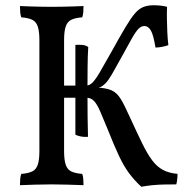

<svg xmlns="http://www.w3.org/2000/svg" viewBox="-20 -702 718 731"><path d="M56 3Q56 -10 57 -21Q58 -32 61 -40Q88 -42 103 -49.5Q118 -57 124 -75.5Q130 -94 130 -127V-549Q130 -582 124 -600.5Q118 -619 103 -626.5Q88 -634 61 -636Q58 -644 57 -655Q56 -666 56 -679Q74 -678 94 -677.5Q114 -677 135 -676.5Q156 -676 177 -676Q198 -676 218.5 -676.5Q239 -677 258.5 -677.5Q278 -678 298 -679Q298 -666 297 -655Q296 -644 293 -636Q266 -634 251 -626.5Q236 -619 230 -600.5Q224 -582 224 -549V-127Q224 -94 230 -75.5Q236 -57 251 -49.5Q266 -42 293 -40Q296 -32 297 -21Q298 -10 298 3Q268 2 237 1Q206 0 177 0Q148 0 115 1Q82 2 56 3ZM518 9Q491 -16 471 -43Q451 -70 432.5 -109.5Q414 -149 389 -212Q372 -254 360.5 -280Q349 -306 337.5 -318Q326 -330 308 -330H208V-376H308Q320 -376 331.5 -387Q343 -398 359.5 -426Q376 -454 405 -506Q436 -562 456.5 -596.5Q477 -631 492.5 -649.5Q508 -668 525 -675Q542 -682 565 -682Q578 -682 592 -680.5Q606 -679 616 -676Q615 -653 615.5 -629Q616 -605 617 -580Q618 -555 621 -530Q610 -526 596 -523.5Q582 -521 572 -521Q564 -570 554 -586.5Q544 -603 530 -603Q518 -603 507.5 -592.5Q497 -582 482.5 -556.5Q468 -531 443 -485Q420 -443 406 -419Q392 -395 381.5 -384.5Q371 -374 362 -370.5Q353 -367 341 -365L347 -369Q385 -367 405 -358Q425 -349 439.5 -325.5Q454 -302 473 -259Q501 -198 521 -157Q541 -116 559.5 -91.5Q578 -67 600.5 -55Q623 -43 656 -40Q656 -35 655.5 -28Q655 -21 654 -13.5Q653 -6 651 0Q625 0 603.5 0.5Q582 1 561 3Q540 5 518 9ZM315 -181Q302 -180 290 -182Q278 -184 267 -189V-531Q280 -532 293 -531Q306 -530 316 -523Q314 -493 313.5 -448.5Q313 -404 313 -355Q313 -306 313.5 -259.5Q314 -213 315 -181Z"/></svg>

Font: Vollkorn
Style: Regular
Weight: 400
Designer: Friedrich Althausen
Foundry: Friedrich Althausen
Version: Version 4.104